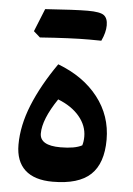

<svg xmlns="http://www.w3.org/2000/svg" viewBox="-54 -800 587 850"><g transform="rotate(5 239.5 -375.0)"><path d="M211.9 8.3Q130.9 8.3 89.1 -30Q47.4 -68.4 47.4 -142.1Q47.4 -227.1 84.7 -319.3Q122.1 -411.6 191.9 -511.7Q306.2 -468.3 370.1 -386.2Q434.1 -304.2 434.1 -197.8Q434.1 -92.3 380.6 -42Q327.1 8.3 211.9 8.3ZM205.1 -356.9Q141.6 -262.7 141.6 -200.2Q141.6 -146.5 233.4 -146.5Q297.4 -146.5 329.1 -163.6Q334.5 -181.2 334.5 -202.6Q334.5 -251.5 300.3 -292.2Q266.1 -333 205.1 -356.9ZM318.4 -632.8Q237.3 -632.8 100.6 -623L71.8 -648.4Q92.3 -700.2 112.8 -750Q246.6 -759.3 301.8 -759.3Q356.9 -759.3 373.8 -746.3Q390.6 -733.4 390.6 -701.9Q390.6 -670.4 372.6 -632.3Z"/></g></svg>

Font: Pinar-FD Bold
Style: Regular
Weight: 700
Designer: Amin Abedi
Version: Version 3.000